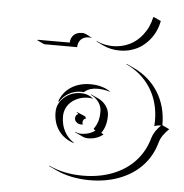

<svg xmlns="http://www.w3.org/2000/svg" viewBox="-51 -718 756 789"><g transform="rotate(5 327.5 -323.5)"><path d="M83 -532.2 85.4 -534.2H216.8Q217.5 -553.7 230 -565.9Q242.4 -578.1 264.6 -578.1Q267.3 -578.1 270 -577.8Q272.7 -577.4 275.9 -576.2Q279.1 -575 281.4 -574.1Q283.7 -573.2 287.6 -571.2Q291.5 -569.1 293.5 -568Q295.4 -566.9 300.3 -564.1Q305.2 -561.3 307.1 -560.1L301.3 -561.5Q297.9 -562.3 294.7 -562.3Q272.5 -562.3 260.6 -549.8Q248.8 -537.4 248.8 -518.1L113 -518.3ZM326.2 -548.1 327.1 -549.8Q358.9 -535.2 393.6 -535.2Q420.7 -535.2 444.3 -543.1Q468 -551 485.2 -564Q502.4 -576.9 515.9 -594.2Q529.3 -611.6 537.4 -629.8Q545.4 -647.9 549.3 -667L551.8 -668.9L581.8 -655Q577.9 -633.8 569.1 -614.1Q560.3 -594.5 546.3 -577.3Q532.2 -560.1 514.5 -547.2Q496.8 -534.4 473.4 -527Q450 -519.5 423.8 -519.5Q387.2 -519.5 356.2 -533.9ZM177 -23.2Q238.5 5.9 317.4 5.9Q385.3 5.9 440.4 -15.6Q495.6 -37.1 532.3 -76.9Q569.1 -116.7 584.2 -170.7Q588.9 -186.8 597.4 -199.8Q606 -212.9 620.4 -227.5Q603.3 -227.1 593 -222.2Q593.8 -230.5 593.8 -244.1Q593.8 -320.6 557.6 -378.1Q521.5 -435.5 456.5 -465.8L457.8 -467.3L487.8 -453.4Q553 -422.9 589.4 -364.9Q625.7 -306.9 625.7 -230.2V-229L655 -215.3Q639.6 -200 630.2 -186.3Q620.8 -172.6 616.2 -156Q601.1 -101.6 564 -61.5Q526.9 -21.5 471.2 0.2Q415.5 22 347.4 22Q269 22 207.3 -6.8L177.2 -21ZM183.6 -244.1Q183.6 -280.3 212.3 -305.7Q241 -331.1 281.2 -331.1Q310.8 -331.1 332.5 -312.7L328.9 -313.2Q320.3 -315.2 311.3 -314.9Q293.2 -314.9 276 -309Q258.8 -303 245.4 -292.2Q231.9 -281.5 223.8 -265.3Q215.6 -249 215.6 -230Q215.6 -196 229.5 -169.3Q243.4 -142.6 268.8 -126.2L270.5 -123.8Q230 -136 206.8 -167.7Q183.6 -199.5 183.6 -244.1ZM190.9 -289.8Q203.9 -327.6 237.3 -349.4Q270.8 -371.1 317.4 -371.1Q366.5 -371.1 400.6 -347.4L396.2 -347.9Q373.8 -355 347.4 -355.2Q314.7 -355.2 294.4 -338.1L292.2 -336.4Q286.9 -336.9 281.2 -336.9Q253.9 -336.9 230.5 -323.6Q207 -310.3 194.3 -288.1Q193.6 -288.3 190.9 -289.8ZM265.6 -226.6Q265.6 -231.9 268.4 -237.3Q271.2 -242.7 277.1 -243.9Q275.9 -248.5 270.3 -250.7L271.2 -252.4L303.7 -238.8Q309.6 -236.1 309.3 -229V-228Q304.4 -228 301 -223.5Q297.6 -219 297.6 -212.4Q297.6 -208.7 299.1 -205.3L299.6 -203.4Q296.4 -203.1 293 -203.1Q281.2 -203.1 273.4 -210Q265.6 -216.8 265.6 -226.6ZM270.5 -171.4Q282.2 -165 295.9 -165Q328.9 -165 353.3 -183.1Q349.1 -184.8 345.7 -190.2Q356.9 -205.6 362.1 -222.5Q367.2 -239.5 367.2 -262.7Q367.2 -283.7 354.7 -301.3Q342.3 -318.8 321.5 -328.4L322.8 -329.8L353 -315.9Q374 -306.2 386.6 -288.1Q399.2 -270 399.2 -248.5Q399.2 -203.9 378.2 -176L388.2 -170.2Q361.8 -148.9 325.9 -148.9Q313.5 -148.9 302.2 -154.3L272.2 -168.2Z"/></g></svg>

Font: AgreloyOut1
Style: Medium
Weight: 400
Designer: gluk
Foundry: gluk
Version: Version 0.27